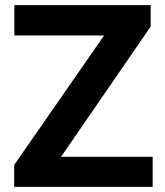

<svg xmlns="http://www.w3.org/2000/svg" viewBox="-20 -731 646 751"><path d="M569.3 -627V-710.9H36.1V-592.3H387.2L35.6 -85.9V0H577.1V-117.7H218.8Z"/></svg>

Font: Roboto
Style: Bold
Weight: 700
Designer: Google
Version: Version 2.137; 2017